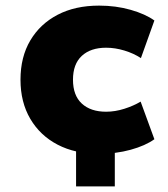

<svg xmlns="http://www.w3.org/2000/svg" viewBox="-20 -537 597 684"><path d="M251 127V-74H389V127ZM332 11Q248 11 185.5 -21.5Q123 -54 88 -113.5Q53 -173 53 -253Q53 -334 88 -393Q123 -452 185.5 -484.5Q248 -517 333 -517Q393 -517 445.5 -502Q498 -487 530 -464L482 -330Q456 -347 423 -357Q390 -367 358 -367Q303 -367 271.5 -338Q240 -309 240 -253Q240 -197 271.5 -168Q303 -139 358 -139Q390 -139 423 -149.5Q456 -160 481 -175L530 -41Q498 -18 445.5 -3.5Q393 11 332 11Z"/></svg>

Font: Nunito Sans 7pt Black
Style: Regular
Weight: 900
Designer: Vernon Adams
Foundry: Vernon Adams
Version: Version 3.101;gftools[0.9.27]